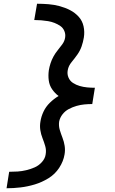

<svg xmlns="http://www.w3.org/2000/svg" viewBox="-20 -853 616 1026"><path d="M15 153Q52 153 90 148.5Q128 144 166 132.5Q204 121 239 99.5Q274 78 296.5 43.5Q319 9 325 -28Q329 -51 325.5 -73.5Q322 -96 314 -116.5Q306 -137 299.5 -158.5Q293 -180 296 -203Q300 -224 314 -242Q328 -260 348 -270.5Q368 -281 389 -287Q410 -293 431 -295Q452 -297 473 -297L487 -384Q466 -384 445.5 -386Q425 -388 406 -393.5Q387 -399 370.5 -409.5Q354 -420 346 -438.5Q338 -457 342 -478Q346 -501 362.5 -521Q379 -541 393.5 -561.5Q408 -582 416 -605Q424 -628 428 -652Q433 -683 426.5 -712.5Q420 -742 400.5 -763.5Q381 -785 355 -798.5Q329 -812 299.5 -820Q270 -828 239.5 -830.5Q209 -833 178 -833L163 -746Q182 -746 200.5 -744.5Q219 -743 237 -740Q255 -737 271.5 -730.5Q288 -724 302.5 -714Q317 -704 324 -687Q331 -670 328 -652Q325 -633 313 -616.5Q301 -600 288 -584Q275 -568 265.5 -550.5Q256 -533 250 -514.5Q244 -496 241 -478Q237 -450 240.5 -423.5Q244 -397 258.5 -376Q273 -355 293 -340Q268 -325 246.5 -304Q225 -283 212.5 -256.5Q200 -230 196 -203Q192 -180 195.5 -157.5Q199 -135 207 -115Q215 -95 221.5 -73Q228 -51 224 -28Q221 -6 204 13Q187 32 165 41.5Q143 51 120 56.5Q97 62 74.5 63.5Q52 65 29 65Z"/></svg>

Font: Iosevka Sparkle Medium Oblique
Style: Regular
Weight: 500
Italic angle: -9°
Designer: Belleve Invis
Foundry: Belleve Invis
Version: Version 4.5.0; ttfautohint (v1.8.3)